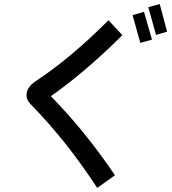

<svg xmlns="http://www.w3.org/2000/svg" viewBox="-20 -862 840 940"><path d="M798 -707 762 -842 706 -827 744 -691ZM724 -668 685 -804 629 -788 667 -652ZM543 -4C444 -150 339 -279 229 -391C355 -480 471 -582 579 -690L511 -763C395 -646 270 -540 151 -462C108 -433 96 -388 128 -354C255 -223 353 -99 456 58Z"/></svg>

Font: Smiley Sans Oblique
Style: Regular
Weight: 400
Italic angle: -8°
Designer: oooooohmygosh, Nagisa Chen, Janine Sui, Heda Shi, Jian Li
Foundry: atelierAnchor
Version: Version 2.0.1